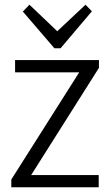

<svg xmlns="http://www.w3.org/2000/svg" viewBox="-20 -795 469 815"><path d="M28 -33 334 -516 343 -488H44V-540H400V-507L94 -23L85 -52H399V0H28ZM370 -747 237 -590H211L77 -746L105 -775L234 -652H212L343 -775Z"/></svg>

Font: Pathway Extreme SemiCondensed ExtraLight
Style: Regular
Weight: 250
Width: 4
Version: Version 1.001;gftools[0.9.26]